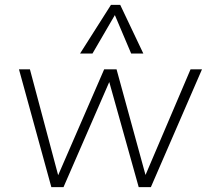

<svg xmlns="http://www.w3.org/2000/svg" viewBox="-20 -769 870 789"><path d="M578 -50 763 -484H810L600 0H550L429 -432L241 0H191L58 -484H103L219 -49L408 -484H459ZM452 -707 360 -549H309L436 -749H474L569 -549H519Z"/></svg>

Font: Iunito ExtraLight
Style: Italic
Weight: 200
Italic angle: -4.541°
Designer: Vernon Adams
Foundry: Vernon Adams
Version: Version 2.001;November 30, 2019;FontCreator 12.0.0.2547 64-b